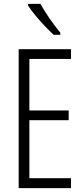

<svg xmlns="http://www.w3.org/2000/svg" viewBox="-20 -967 432 987"><path d="M345 0H76V-714H345V-664H131V-399H333V-349H131V-51H345ZM188 -947Q209 -909 236.5 -869.5Q264 -830 290 -799V-788H256Q236 -806 211 -832.5Q186 -859 162.5 -887Q139 -915 124 -939V-947Z"/></svg>

Font: Noto Sans Khmer ExtraCondensed Light
Style: Regular
Weight: 300
Width: 2
Designer: Danh Hong and the Monotype Design Team
Foundry: Monotype Imaging Inc.
Version: Version 2.004; ttfautohint (v1.8.4.7-5d5b)